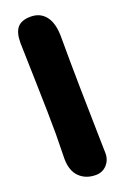

<svg xmlns="http://www.w3.org/2000/svg" viewBox="-151 -814 567 873"><g transform="rotate(-20 133.0 -377.0)"><path d="M153.8 12.2Q104.5 12.2 74.2 -18.3Q43.9 -48.8 43.9 -106.9Q43.9 -125.5 44.9 -164.8Q45.9 -204.1 45.9 -225.1Q45.9 -316.4 41 -489Q36.1 -661.6 36.1 -668.9Q36.1 -720.2 56.2 -743.2Q76.2 -766.1 120.1 -766.1Q167 -766.1 193.1 -731.9Q219.2 -697.8 219.2 -631.8Q219.2 -517.1 221.4 -385.5Q223.6 -253.9 225.8 -165.3Q228 -76.7 228 -65.9Q228 -33.2 207 -10.5Q186 12.2 153.8 12.2Z"/></g></svg>

Font: Shantell Sans Normal
Style: Regular
Weight: 800
Designer: Stephen Nixon, Anya Danilova, Shantell Martin
Foundry: Arrow Type
Version: Version 1.006;[559af2be0]